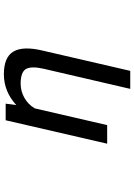

<svg xmlns="http://www.w3.org/2000/svg" viewBox="137 -738 725 1040"><g transform="rotate(-90 500.0 -217.5)"><path d="M369.1 -549.8H459L451.2 -492.2Q523.4 -558.6 617.2 -559.6Q710.9 -559.6 741.2 -507.8Q771.5 -456.1 747.1 -352.5L636.7 125H539.1L648.4 -345.7Q663.1 -411.1 646.5 -440.4Q629.9 -467.8 569.3 -468.8Q527.3 -468.8 492.2 -449.2Q456.1 -429.7 433.6 -392.6L342.8 0H242.2Z"/></g></svg>

Font: RobotoJAA
Style: Medium
Weight: 500
Version: Version 2.05; 2016-11-05